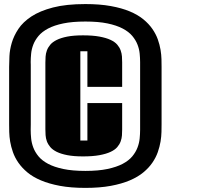

<svg xmlns="http://www.w3.org/2000/svg" viewBox="-20 -874 973 944"><path d="M399.9 49.8Q328.6 49.8 274.9 39.8Q221.2 29.8 181.4 12.9Q141.6 -3.9 114.7 -26.4Q87.9 -48.8 70.3 -74.2Q52.7 -99.6 43.5 -126.2Q34.2 -152.8 30 -177.7Q25.9 -202.6 25.4 -224.9Q24.9 -247.1 24.9 -263.2V-544.9Q24.9 -566.4 26.4 -597.7Q27.8 -628.9 37.8 -663.3Q47.9 -697.8 70.3 -731.7Q92.8 -765.6 134.3 -793Q175.8 -820.3 240.5 -837.2Q305.2 -854 399.9 -854Q470.7 -854 524.7 -844.2Q578.6 -834.5 618.2 -817.9Q657.7 -801.3 684.8 -779.1Q711.9 -756.8 729.2 -731.7Q746.6 -706.5 755.9 -680.4Q765.1 -654.3 769.3 -629.4Q773.4 -604.5 773.9 -582.8Q774.4 -561 774.4 -544.9V-263.2Q774.4 -247.1 773.9 -224.9Q773.4 -202.6 769.3 -177.7Q765.1 -152.8 755.9 -126.2Q746.6 -99.6 729.2 -74.2Q711.9 -48.8 684.8 -26.4Q657.7 -3.9 618.2 12.9Q578.6 29.8 524.7 39.8Q470.7 49.8 399.9 49.8ZM399.9 -33.7Q463.9 -33.7 508.5 -43.2Q553.2 -52.7 583.3 -68.6Q613.3 -84.5 630.4 -105.2Q647.5 -126 656 -148.4Q664.6 -170.9 666.7 -193.4Q668.9 -215.8 668.9 -235.4V-568.8Q668.9 -588.4 666.7 -610.6Q664.6 -632.8 656 -654.8Q647.5 -676.8 630.4 -697.3Q613.3 -717.8 583.3 -733.6Q553.2 -749.5 508.5 -758.8Q463.9 -768.1 399.9 -768.1Q335.9 -768.1 291 -758.8Q246.1 -749.5 216.3 -733.6Q186.5 -717.8 169.4 -697.3Q152.3 -676.8 143.8 -654.8Q135.3 -632.8 133.1 -610.4Q130.9 -587.9 130.9 -568.8Q130.9 -562 131.3 -555.7Q131.8 -549.3 131.3 -543.5V-260.7Q131.3 -254.9 131.1 -248.5Q130.9 -242.2 130.9 -235.4Q130.9 -215.8 133.1 -193.4Q135.3 -170.9 143.8 -148.4Q152.3 -126 169.4 -105.2Q186.5 -84.5 216.3 -68.6Q246.1 -52.7 291 -43.2Q335.9 -33.7 399.9 -33.7ZM375 -183.1H409.7V-367.2H580.6V-236.8Q580.6 -223.1 579.6 -208.3Q578.6 -193.4 573.2 -178.7Q567.9 -164.1 556.4 -150.6Q544.9 -137.2 523.4 -127.2Q502 -117.2 469 -111.1Q436 -105 388.2 -105Q342.8 -105 311.3 -111.1Q279.8 -117.2 259 -127.4Q238.3 -137.7 227.1 -151.1Q215.8 -164.6 210.4 -179.4Q205.1 -194.3 204.1 -209.5Q203.1 -224.6 203.1 -238.8V-565.9Q203.1 -580.1 204.1 -595.5Q205.1 -610.8 210.4 -625.7Q215.8 -640.6 227.1 -654.1Q238.3 -667.5 259 -677.7Q279.8 -688 311 -694.1Q342.3 -700.2 388.2 -700.2Q436 -700.2 469 -694.1Q502 -688 523.4 -678Q544.9 -668 556.4 -654.5Q567.9 -641.1 573.2 -626.2Q578.6 -611.3 579.6 -596.4Q580.6 -581.5 580.6 -567.9V-446.8H409.7V-622.1H375Z"/></svg>

Font: Coda Caption ExtraBold
Style: Regular
Weight: 800
Designer: vernon adams
Foundry: vernon adams
Version: Version 1.002